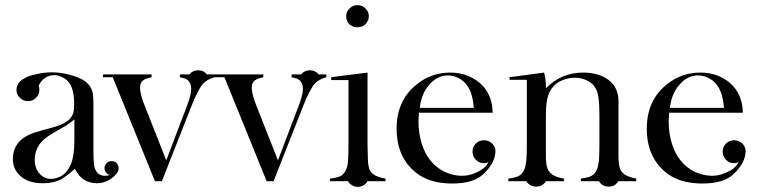

<svg xmlns="http://www.w3.org/2000/svg" viewBox="-20 -704 2954 746"><path d="M269 -240Q256 -229 242 -219.5Q228 -210 212 -202Q178 -183 163 -172Q156 -167 150 -161.5Q144 -156 138 -149Q115 -120 115 -83Q115 -51 133 -30Q151 -9 178 -9Q200 -9 223 -23Q244 -39 254 -63Q269 -96 269 -158ZM130 -371Q133 -363 133 -355Q133 -337 120 -324Q107 -311 89 -311Q70 -311 57 -324Q44 -337 44 -355Q44 -363 47 -371Q53 -390 81 -403Q90 -408 101.5 -411Q113 -414 127 -417Q155 -423 182 -423Q211 -423 245 -415Q262 -411 275.5 -406Q289 -401 300 -395Q331 -377 339 -348Q343 -335 343 -299V-118Q343 -95 344 -79Q345 -63 347 -55Q356 -21 388 -21Q399 -21 407 -24Q398 -26 392 -33.5Q386 -41 386 -51Q386 -62 394 -70Q402 -78 414 -78Q422 -78 429 -74Q441 -65 441 -51Q441 -39 432.5 -28.5Q424 -18 411.5 -9.5Q399 -1 385 3.5Q371 8 359 8Q325 8 302 -9Q285 -21 271 -48Q254 -33 241.5 -23.5Q229 -14 221 -9Q189 8 147 8Q92 8 62 -18Q30 -44 30 -87Q30 -127 56 -155Q64 -163 72 -168.5Q80 -174 90 -179Q99 -184 113 -188.5Q127 -193 145 -198Q188 -209 207 -216Q218 -220 226 -224Q234 -228 241 -233Q257 -246 263 -260Q266 -268 267 -278Q268 -288 268 -302Q268 -358 247 -385Q237 -397 222 -404Q206 -412 190 -412Q171 -412 155 -401Q141 -392 131 -373Z M569 -415V-404Q546 -399 540 -394Q524 -385 524 -363Q524 -352 529 -332Q533 -315 547 -281L626 -81L705 -289Q723 -335 723 -358Q723 -382 708 -394Q702 -399 679 -404V-415H716Q729 -431 750 -431Q771 -431 784 -415H814V-404Q786 -396 770 -380Q749 -357 722 -287L609 0H582L418 -404H380V-415Z M1003 -415V-404Q980 -399 974 -394Q958 -385 958 -363Q958 -352 963 -332Q967 -315 981 -281L1060 -81L1139 -289Q1157 -335 1157 -358Q1157 -382 1142 -394Q1136 -399 1113 -404V-415H1150Q1163 -431 1184 -431Q1205 -431 1218 -415H1248V-404Q1220 -396 1204 -380Q1183 -357 1156 -287L1043 0H1016L852 -404H814V-415Z M1369 -598Q1350 -598 1337 -610Q1325 -623 1325 -641Q1325 -659 1338 -671Q1350 -684 1369 -684Q1388 -684 1400 -671Q1413 -659 1413 -641Q1413 -623 1400 -610Q1388 -598 1369 -598ZM1408 -422V-140L1409 -103Q1409 -68 1413 -55Q1416 -39 1428 -29Q1443 -16 1478 -10V0H1408Q1403 10 1392.5 16Q1382 22 1370 22Q1358 22 1348 16Q1338 10 1332 0H1262V-10Q1288 -13 1304 -20Q1317 -28 1324 -44Q1331 -57 1332 -78Q1333 -89 1333.5 -105.5Q1334 -122 1334 -144V-393H1267V-394V-404Z M1608 -266Q1607 -254 1606.5 -245Q1606 -236 1606 -231Q1606 -188 1618 -148Q1630 -108 1652 -81Q1673 -54 1706 -37Q1741 -21 1774 -21Q1801 -21 1824 -31Q1836 -36 1846 -41.5Q1856 -47 1864 -55Q1873 -64 1878 -74Q1873 -72 1869 -71Q1865 -70 1860 -70Q1842 -70 1829 -83Q1816 -96 1816 -115Q1816 -134 1829 -146.5Q1842 -159 1860 -159Q1874 -159 1885 -152Q1905 -139 1905 -115Q1904 -86 1886 -60Q1868 -34 1849 -20Q1829 -5 1801 2Q1773 9 1738 9Q1677 9 1635 -10Q1593 -28 1562 -68Q1521 -122 1521 -204Q1521 -314 1599 -376Q1655 -422 1730 -422Q1768 -422 1802 -408Q1837 -392 1858 -368Q1894 -326 1894 -266ZM1821 -285Q1819 -309 1814.5 -327.5Q1810 -346 1803 -359Q1789 -385 1768 -397Q1745 -411 1721 -411Q1679 -411 1648 -375Q1617 -340 1611 -285Z M2101 0Q2088 21 2063 21Q2038 21 2025 0H1955V-10Q1969 -12 1979.5 -14.5Q1990 -17 1997 -21Q2010 -29 2017 -45Q2020 -50 2021.5 -59Q2023 -68 2025 -79Q2026 -90 2026.5 -106Q2027 -122 2027 -144V-394H1960V-404L2094 -422Q2101 -395 2101 -369V-361Q2161 -422 2245 -422Q2307 -422 2345 -393Q2383 -364 2383 -311V-104Q2383 -69 2387 -56Q2390 -41 2402 -30Q2414 -18 2452 -10V0H2382Q2371 21 2345 21Q2320 21 2307 0H2237V-10Q2251 -12 2261.5 -14.5Q2272 -17 2279 -21Q2292 -29 2299 -45Q2302 -51 2303.5 -59.5Q2305 -68 2307 -79Q2308 -90 2308.5 -106.5Q2309 -123 2309 -144V-248Q2309 -303 2305 -326Q2302 -350 2291 -366Q2280 -383 2259 -392Q2239 -402 2213 -402Q2187 -402 2162 -391Q2139 -381 2125 -362Q2111 -344 2106 -318Q2103 -305 2102 -285Q2101 -265 2101 -236V-140V-104Q2101 -87 2102 -75.5Q2103 -64 2105 -56Q2109 -40 2121 -30Q2133 -17 2171 -10V0H2101Z M2580 -266Q2579 -254 2578.5 -245Q2578 -236 2578 -231Q2578 -188 2590 -148Q2602 -108 2624 -81Q2645 -54 2678 -37Q2713 -21 2746 -21Q2773 -21 2796 -31Q2808 -36 2818 -41.5Q2828 -47 2836 -55Q2845 -64 2850 -74Q2845 -72 2841 -71Q2837 -70 2832 -70Q2814 -70 2801 -83Q2788 -96 2788 -115Q2788 -134 2801 -146.5Q2814 -159 2832 -159Q2846 -159 2857 -152Q2877 -139 2877 -115Q2876 -86 2858 -60Q2840 -34 2821 -20Q2801 -5 2773 2Q2745 9 2710 9Q2649 9 2607 -10Q2565 -28 2534 -68Q2493 -122 2493 -204Q2493 -314 2571 -376Q2627 -422 2702 -422Q2740 -422 2774 -408Q2809 -392 2830 -368Q2866 -326 2866 -266ZM2793 -285Q2791 -309 2786.5 -327.5Q2782 -346 2775 -359Q2761 -385 2740 -397Q2717 -411 2693 -411Q2651 -411 2620 -375Q2589 -340 2583 -285Z"/></svg>

Font: Wachinanga
Style: Regular
Weight: 400
Designer: deFharo
Foundry: deFharo
Version: Wachinanga: Version 2.001 2013